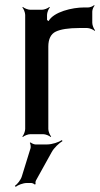

<svg xmlns="http://www.w3.org/2000/svg" viewBox="-20 -522 391 747"><path d="M163 -444V-464C163 -473 169 -488 174 -493L172 -495C167 -490 152 -484 143 -484H98C89 -484 74 -490 69 -495L67 -493C72 -488 78 -473 78 -464V-20C78 -11 72 4 67 9L69 11C74 6 89 0 98 0H148C157 0 172 6 177 11L179 9C174 4 168 -11 168 -20V-341C168 -370 178 -390 197 -399C216 -408 246 -413 289 -413H319C328 -413 343 -407 348 -402L350 -404C345 -409 339 -424 339 -433V-477C339 -485 344 -496 348 -500L346 -502C342 -498 331 -493 323 -493H307C261 -493 189 -476 169 -440C169 -440 164 -443 164 -443L168 -442C168 -442 163 -444 163 -444ZM163 40H118C112 40 102 35 99 32L96 34C99 38 100 49 99 54L65 164C61 178 47 195 38 201L41 205C49 198 70 190 84 190H102C106 190 114 194 115 196L119 194C117 192 118 183 120 180L181 70C190 53 211 34 223 27L221 23C209 31 183 40 163 40Z"/></svg>

Font: Gamestation Storm
Style: Regular
Weight: 400
Designer: Jonas Hecksher
Foundry: Jonas Hecksher, Playtypeª, e-types AS
Version: Version 1.003